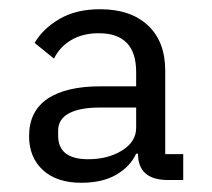

<svg xmlns="http://www.w3.org/2000/svg" viewBox="-20 -759 459 416"><path d="M43 -464Q43 -518 83 -545Q123 -572 198 -572H275V-603Q275 -687 194 -687Q159 -687 134 -672Q109 -657 97 -632L55 -666Q73 -697 109 -718Q145 -739 197 -739Q263 -739 300.5 -704Q338 -669 338 -606V-425H377V-369H344Q279 -369 279 -426H275Q262 -398 232 -380.5Q202 -363 156 -363Q103 -363 73 -390.5Q43 -418 43 -464ZM275 -482V-526H196Q153 -526 129.5 -513.5Q106 -501 106 -476V-465Q106 -414 171 -414Q214 -414 244.5 -433Q275 -452 275 -482Z"/></svg>

Font: IBM Plex Sans JP
Style: Regular
Weight: 400
Designer: Mike Abbink; Paul van der Laan; Pieter van Rosmalen; Wujin Sim; Yejin Wi; Jinhee Kim; Boomi Park; Yona Kim; Kichan Ma
Foundry: Sandoll Inc.
Version: Version 1.001